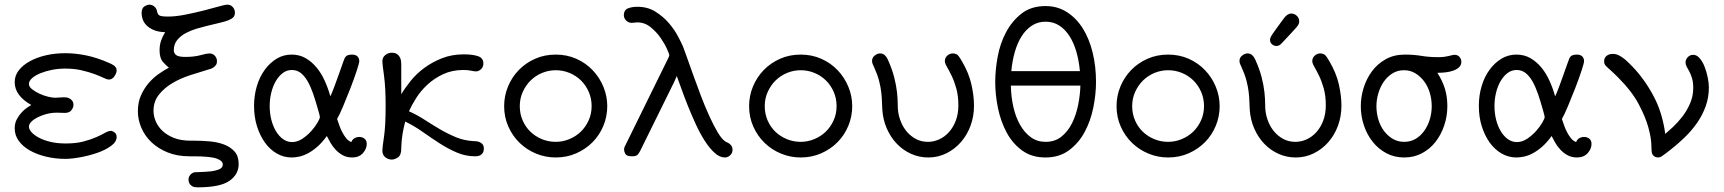

<svg xmlns="http://www.w3.org/2000/svg" viewBox="-20 -670 7390 823"><path d="M43 -120Q43 -142 52.5 -159.5Q62 -177 74 -189.5Q86 -202 97.5 -209.5Q109 -217 114 -220Q80 -239 61.5 -263.5Q43 -288 43 -318Q43 -346 60.5 -368.5Q78 -391 108 -407.5Q138 -424 177 -433Q216 -442 260 -442Q303 -442 349.5 -432.5Q396 -423 448 -400Q451 -399 456 -396.5Q461 -394 466.5 -390.5Q472 -387 476 -381.5Q480 -376 480 -368Q480 -357 470.5 -343Q461 -329 447 -329Q439 -329 423.5 -336.5Q408 -344 385 -352.5Q362 -361 330.5 -368.5Q299 -376 259 -376Q230 -376 202.5 -370.5Q175 -365 153 -356Q131 -347 117.5 -335Q104 -323 104 -310Q104 -298 117.5 -287.5Q131 -277 149 -268.5Q167 -260 186 -255.5Q205 -251 216 -251Q222 -251 233 -252Q244 -253 255 -253Q268 -253 276 -249Q284 -245 288.5 -239.5Q293 -234 294 -228.5Q295 -223 295 -220Q295 -210 286.5 -198Q278 -186 257 -186Q250 -186 242 -186.5Q234 -187 223 -187Q201 -187 180 -181.5Q159 -176 142 -167.5Q125 -159 114.5 -148.5Q104 -138 104 -127Q104 -116 115 -103.5Q126 -91 146.5 -80Q167 -69 196 -62Q225 -55 262 -55Q306 -55 338 -63.5Q370 -72 392.5 -82Q415 -92 430 -100.5Q445 -109 455 -109H458Q466 -107 473 -100.5Q480 -94 480 -83Q480 -62 456 -44.5Q432 -27 397.5 -15Q363 -3 325 4Q287 11 260 11Q217 11 177.5 1.5Q138 -8 108 -25Q78 -42 60.5 -66Q43 -90 43 -120Z M571 -193Q571 -231 584 -260.5Q597 -290 616.5 -313Q636 -336 659.5 -352.5Q683 -369 704 -380Q693 -388 678.5 -404.5Q664 -421 664 -454Q664 -477 670.5 -496Q677 -515 688 -532Q658 -533 638.5 -541.5Q619 -550 607.5 -562Q596 -574 591.5 -587.5Q587 -601 587 -613Q587 -635 599 -642.5Q611 -650 620 -650Q632 -650 641.5 -642Q651 -634 653 -622Q655 -611 661.5 -605Q668 -599 700 -599Q733 -599 773.5 -607Q814 -615 851.5 -624.5Q889 -634 917 -642Q945 -650 954 -650Q969 -650 978 -639.5Q987 -629 987 -616Q987 -604 981 -597Q975 -590 961 -584Q947 -578 923 -572.5Q899 -567 863 -558Q846 -554 822.5 -547Q799 -540 777 -528.5Q755 -517 740 -499Q725 -481 725 -454Q725 -442 735 -434Q745 -426 775 -426Q812 -426 839.5 -433.5Q867 -441 877 -441Q892 -441 901 -431Q910 -421 910 -408Q910 -397 905 -390.5Q900 -384 893.5 -380Q887 -376 881 -374Q875 -372 873 -372Q836 -361 794.5 -347.5Q753 -334 718.5 -313.5Q684 -293 661 -264Q638 -235 638 -195Q638 -172 648 -149Q658 -126 677.5 -108Q697 -90 726.5 -78.5Q756 -67 796 -67H812Q845 -67 879 -64Q913 -61 940.5 -50.5Q968 -40 985.5 -20.5Q1003 -1 1003 33Q1003 78 963 105.5Q923 133 827 133Q813 133 805.5 129Q798 125 794 119.5Q790 114 789 108.5Q788 103 788 100Q788 90 794 81.5Q800 73 811 69Q816 68 836 67.5Q856 67 878 65Q900 63 917.5 56.5Q935 50 935 35Q935 19 908 9.5Q881 0 808 0H793Q740 0 699 -16.5Q658 -33 629.5 -60Q601 -87 586 -122Q571 -157 571 -193Z M1069 -216Q1069 -261 1081 -301Q1093 -341 1115 -371Q1137 -401 1166 -418.5Q1195 -436 1230 -436Q1264 -436 1290.5 -420.5Q1317 -405 1337.5 -380Q1358 -355 1372.5 -322.5Q1387 -290 1396 -257Q1402 -269 1412 -295.5Q1422 -322 1431.5 -349Q1441 -376 1448.5 -397Q1456 -418 1457 -420Q1463 -431 1471.5 -433.5Q1480 -436 1488 -436Q1505 -436 1512.5 -428Q1520 -420 1520 -408Q1520 -400 1509 -366.5Q1498 -333 1482.5 -293Q1467 -253 1451 -215Q1435 -177 1425 -160Q1429 -149 1434 -134Q1439 -119 1446.5 -104.5Q1454 -90 1463.5 -78Q1473 -66 1486 -61Q1490 -72 1499.5 -77.5Q1509 -83 1520 -83Q1533 -83 1542.5 -75.5Q1552 -68 1552 -53Q1552 -32 1535.5 -13.5Q1519 5 1490 5Q1467 5 1449.5 -4.5Q1432 -14 1418.5 -28.5Q1405 -43 1396 -59Q1387 -75 1381 -87Q1360 -58 1339 -40Q1318 -22 1298.5 -12Q1279 -2 1261.5 1.5Q1244 5 1230 5Q1196 5 1166.5 -12Q1137 -29 1115.5 -59Q1094 -89 1081.5 -129Q1069 -169 1069 -216ZM1136 -216Q1136 -185 1143 -157Q1150 -129 1163 -107.5Q1176 -86 1193.5 -73.5Q1211 -61 1232 -61Q1255 -61 1276.5 -75.5Q1298 -90 1314.5 -108.5Q1331 -127 1341 -144.5Q1351 -162 1351 -167Q1351 -172 1349 -179.5Q1347 -187 1343 -201Q1333 -237 1322.5 -267.5Q1312 -298 1299 -321Q1286 -344 1269.5 -357Q1253 -370 1231 -370Q1209 -370 1191.5 -356.5Q1174 -343 1161.5 -321Q1149 -299 1142.5 -271.5Q1136 -244 1136 -216Z M1619 -24Q1619 -38 1626 -84Q1633 -130 1633 -216Q1633 -296 1626 -346Q1619 -396 1619 -407Q1619 -424 1631.5 -434Q1644 -444 1659 -444Q1665 -444 1672 -442.5Q1679 -441 1685.5 -435.5Q1692 -430 1696 -420Q1700 -410 1700 -394V-266Q1716 -293 1740.5 -323.5Q1765 -354 1799 -379Q1833 -404 1875 -420.5Q1917 -437 1968 -437Q2007 -437 2029.5 -429Q2052 -421 2052 -398Q2052 -383 2042 -373.5Q2032 -364 2020 -364Q2012 -364 1999 -367Q1986 -370 1966 -370Q1918 -370 1879.5 -352Q1841 -334 1812 -307Q1783 -280 1763.5 -249Q1744 -218 1733 -193Q1767 -178 1799.5 -157Q1832 -136 1865 -116.5Q1898 -97 1934 -82Q1970 -67 2011 -65Q2014 -65 2021 -64.5Q2028 -64 2035.5 -61Q2043 -58 2048.5 -51.5Q2054 -45 2054 -32Q2054 -29 2053 -23.5Q2052 -18 2048 -12.5Q2044 -7 2036.5 -3.5Q2029 0 2017 0Q1976 0 1938.5 -16Q1901 -32 1864.5 -55.5Q1828 -79 1792 -104.5Q1756 -130 1717 -149Q1710 -123 1705.5 -96Q1701 -69 1700 -38V-33Q1700 -5 1686 4.5Q1672 14 1659 14Q1644 14 1631.5 4Q1619 -6 1619 -24Z M2141 -215Q2141 -259 2157.5 -299Q2174 -339 2203.5 -369.5Q2233 -400 2273.5 -418Q2314 -436 2362 -436Q2410 -436 2450.5 -418Q2491 -400 2520.5 -369Q2550 -338 2566.5 -298Q2583 -258 2583 -215Q2583 -171 2566.5 -131Q2550 -91 2520.5 -61Q2491 -31 2450.5 -13Q2410 5 2362 5Q2318 5 2278 -11.5Q2238 -28 2207.5 -57.5Q2177 -87 2159 -127.5Q2141 -168 2141 -215ZM2208 -215Q2208 -182 2220.5 -153.5Q2233 -125 2254 -105Q2275 -85 2303 -73.5Q2331 -62 2362 -62Q2392 -62 2420 -73.5Q2448 -85 2469 -105Q2490 -125 2503 -153.5Q2516 -182 2516 -215Q2516 -248 2503.5 -276.5Q2491 -305 2470 -325.5Q2449 -346 2421 -357.5Q2393 -369 2362 -369Q2332 -369 2304 -357.5Q2276 -346 2255 -325.5Q2234 -305 2221 -276.5Q2208 -248 2208 -215Z M2654 -606Q2655 -628 2672.5 -634.5Q2690 -641 2712 -641Q2756 -641 2789.5 -620Q2823 -599 2847 -571Q2871 -543 2886 -514.5Q2901 -486 2907 -472Q2913 -457 2925 -423Q2937 -389 2952 -347Q2967 -305 2984.5 -259Q3002 -213 3020.5 -172.5Q3039 -132 3056.5 -102.5Q3074 -73 3090 -63Q3093 -61 3098 -59Q3103 -57 3108 -53Q3113 -49 3116.5 -43Q3120 -37 3120 -28Q3120 -14 3110 -4.5Q3100 5 3087 5Q3065 5 3043 -15Q3021 -35 3000.5 -67Q2980 -99 2962 -138.5Q2944 -178 2928.5 -216.5Q2913 -255 2901 -289Q2889 -323 2881 -344L2869 -317L2724 -23Q2717 -9 2710 -4.5Q2703 0 2689 0Q2666 0 2660.5 -10.5Q2655 -21 2655 -28Q2655 -36 2658 -42Q2661 -48 2663 -52L2844 -420Q2849 -430 2849 -434Q2849 -437 2839.5 -459Q2830 -481 2812.5 -506.5Q2795 -532 2769.5 -553Q2744 -574 2712 -574Q2704 -574 2698.5 -573Q2693 -572 2688 -572Q2674 -572 2664 -582Q2654 -592 2654 -606Z M3191 -215Q3191 -259 3207.5 -299Q3224 -339 3253.5 -369.5Q3283 -400 3323.5 -418Q3364 -436 3412 -436Q3460 -436 3500.5 -418Q3541 -400 3570.5 -369Q3600 -338 3616.5 -298Q3633 -258 3633 -215Q3633 -171 3616.5 -131Q3600 -91 3570.5 -61Q3541 -31 3500.5 -13Q3460 5 3412 5Q3368 5 3328 -11.5Q3288 -28 3257.5 -57.5Q3227 -87 3209 -127.5Q3191 -168 3191 -215ZM3258 -215Q3258 -182 3270.5 -153.5Q3283 -125 3304 -105Q3325 -85 3353 -73.5Q3381 -62 3412 -62Q3442 -62 3470 -73.5Q3498 -85 3519 -105Q3540 -125 3553 -153.5Q3566 -182 3566 -215Q3566 -248 3553.5 -276.5Q3541 -305 3520 -325.5Q3499 -346 3471 -357.5Q3443 -369 3412 -369Q3382 -369 3354 -357.5Q3326 -346 3305 -325.5Q3284 -305 3271 -276.5Q3258 -248 3258 -215Z M3718 -409Q3718 -423 3729.5 -432Q3741 -441 3752 -441Q3764 -441 3772 -434Q3780 -427 3785 -416Q3804 -374 3813 -338.5Q3822 -303 3825 -274.5Q3828 -246 3828 -225Q3828 -204 3830 -191Q3833 -169 3842.5 -146Q3852 -123 3868 -104.5Q3884 -86 3906.5 -74Q3929 -62 3958 -62Q3982 -62 4005.5 -72.5Q4029 -83 4047.5 -103.5Q4066 -124 4077 -153Q4088 -182 4088 -218Q4088 -260 4079 -291.5Q4070 -323 4059 -345.5Q4048 -368 4039 -383.5Q4030 -399 4030 -408Q4030 -422 4040.5 -431.5Q4051 -441 4064 -441Q4081 -441 4089.5 -429Q4098 -417 4103 -408Q4133 -357 4144 -308Q4155 -259 4155 -217Q4155 -172 4140.5 -132Q4126 -92 4099.5 -61.5Q4073 -31 4037 -13Q4001 5 3959 5Q3920 5 3885.5 -10.5Q3851 -26 3824.5 -53.5Q3798 -81 3781.5 -118.5Q3765 -156 3762 -200Q3761 -216 3760.5 -234Q3760 -252 3757.5 -274.5Q3755 -297 3748 -324Q3741 -351 3726 -384Q3723 -390 3720.5 -396Q3718 -402 3718 -409Z M4246 -319Q4246 -370 4256.5 -427Q4267 -484 4292.5 -532Q4318 -580 4359 -612Q4400 -644 4462 -644Q4513 -644 4553.5 -618Q4594 -592 4621.5 -548Q4649 -504 4663.5 -445Q4678 -386 4678 -319Q4678 -266 4666.5 -209Q4655 -152 4629.5 -104.5Q4604 -57 4562.5 -26Q4521 5 4461 5Q4403 5 4362 -24.5Q4321 -54 4295.5 -101Q4270 -148 4258 -205.5Q4246 -263 4246 -319ZM4313 -303Q4314 -254 4324 -210.5Q4334 -167 4353 -134Q4372 -101 4399 -81.5Q4426 -62 4462 -62Q4502 -62 4530 -84.5Q4558 -107 4575.5 -142.5Q4593 -178 4601.5 -220.5Q4610 -263 4611 -303ZM4609 -365Q4605 -409 4594 -447.5Q4583 -486 4564.5 -515Q4546 -544 4520.5 -560.5Q4495 -577 4462 -577Q4429 -577 4403.5 -560.5Q4378 -544 4359.5 -515Q4341 -486 4330 -447.5Q4319 -409 4315 -365Z M4766 -215Q4766 -259 4782.5 -299Q4799 -339 4828.5 -369.5Q4858 -400 4898.5 -418Q4939 -436 4987 -436Q5035 -436 5075.5 -418Q5116 -400 5145.5 -369Q5175 -338 5191.5 -298Q5208 -258 5208 -215Q5208 -171 5191.5 -131Q5175 -91 5145.5 -61Q5116 -31 5075.5 -13Q5035 5 4987 5Q4943 5 4903 -11.5Q4863 -28 4832.5 -57.5Q4802 -87 4784 -127.5Q4766 -168 4766 -215ZM4833 -215Q4833 -182 4845.5 -153.5Q4858 -125 4879 -105Q4900 -85 4928 -73.5Q4956 -62 4987 -62Q5017 -62 5045 -73.5Q5073 -85 5094 -105Q5115 -125 5128 -153.5Q5141 -182 5141 -215Q5141 -248 5128.5 -276.5Q5116 -305 5095 -325.5Q5074 -346 5046 -357.5Q5018 -369 4987 -369Q4957 -369 4929 -357.5Q4901 -346 4880 -325.5Q4859 -305 4846 -276.5Q4833 -248 4833 -215Z M5424 -499Q5424 -504 5426 -509Q5428 -514 5434.5 -524Q5441 -534 5452.5 -549.5Q5464 -565 5483 -591Q5498 -612 5515 -612Q5528 -612 5538.5 -602.5Q5549 -593 5549 -578Q5549 -572 5546.5 -566.5Q5544 -561 5537 -552.5Q5530 -544 5516.5 -530Q5503 -516 5481 -492Q5475 -485 5468 -479Q5461 -473 5451 -473Q5440 -473 5432 -480.5Q5424 -488 5424 -499ZM5293 -409Q5293 -423 5304.5 -432Q5316 -441 5327 -441Q5339 -441 5347 -434Q5355 -427 5360 -416Q5379 -374 5388 -338.5Q5397 -303 5400 -274.5Q5403 -246 5403 -225Q5403 -204 5405 -191Q5408 -169 5417.5 -146Q5427 -123 5443 -104.5Q5459 -86 5481.5 -74Q5504 -62 5533 -62Q5557 -62 5580.5 -72.5Q5604 -83 5622.5 -103.5Q5641 -124 5652 -153Q5663 -182 5663 -218Q5663 -260 5654 -291.5Q5645 -323 5634 -345.5Q5623 -368 5614 -383.5Q5605 -399 5605 -408Q5605 -422 5615.5 -431.5Q5626 -441 5639 -441Q5656 -441 5664.5 -429Q5673 -417 5678 -408Q5708 -357 5719 -308Q5730 -259 5730 -217Q5730 -172 5715.5 -132Q5701 -92 5674.5 -61.5Q5648 -31 5612 -13Q5576 5 5534 5Q5495 5 5460.5 -10.5Q5426 -26 5399.5 -53.5Q5373 -81 5356.5 -118.5Q5340 -156 5337 -200Q5336 -216 5335.5 -234Q5335 -252 5332.5 -274.5Q5330 -297 5323 -324Q5316 -351 5301 -384Q5298 -390 5295.5 -396Q5293 -402 5293 -409Z M5813 -215Q5813 -254 5825 -293Q5837 -332 5860.5 -364Q5884 -396 5919.5 -416Q5955 -436 6002 -436Q6040 -436 6073 -430.5Q6106 -425 6144 -425Q6160 -425 6171 -426.5Q6182 -428 6190 -430Q6198 -432 6204 -433.5Q6210 -435 6215 -435Q6229 -435 6236.5 -425.5Q6244 -416 6244 -405Q6244 -391 6234.5 -382Q6225 -373 6210 -367.5Q6195 -362 6177.5 -360Q6160 -358 6144 -358H6141Q6162 -326 6173 -291.5Q6184 -257 6184 -215Q6184 -172 6170.5 -132Q6157 -92 6133 -61.5Q6109 -31 6075 -13Q6041 5 5999 5Q5957 5 5923 -13Q5889 -31 5864.5 -61.5Q5840 -92 5826.5 -132Q5813 -172 5813 -215ZM5880 -215Q5880 -185 5888.5 -157Q5897 -129 5913 -108Q5929 -87 5950.5 -74.5Q5972 -62 5999 -62Q6026 -62 6047.5 -74.5Q6069 -87 6084.5 -108.5Q6100 -130 6108.5 -157.5Q6117 -185 6117 -215Q6117 -245 6108.5 -273Q6100 -301 6084 -322Q6068 -343 6046.5 -356Q6025 -369 5998 -369Q5970 -369 5948 -355Q5926 -341 5911 -319Q5896 -297 5888 -269.5Q5880 -242 5880 -215Z M6319 -216Q6319 -261 6331 -301Q6343 -341 6365 -371Q6387 -401 6416 -418.5Q6445 -436 6480 -436Q6514 -436 6540.5 -420.5Q6567 -405 6587.5 -380Q6608 -355 6622.5 -322.5Q6637 -290 6646 -257Q6652 -269 6662 -295.5Q6672 -322 6681.5 -349Q6691 -376 6698.5 -397Q6706 -418 6707 -420Q6713 -431 6721.5 -433.5Q6730 -436 6738 -436Q6755 -436 6762.5 -428Q6770 -420 6770 -408Q6770 -400 6759 -366.5Q6748 -333 6732.5 -293Q6717 -253 6701 -215Q6685 -177 6675 -160Q6679 -149 6684 -134Q6689 -119 6696.5 -104.5Q6704 -90 6713.5 -78Q6723 -66 6736 -61Q6740 -72 6749.5 -77.5Q6759 -83 6770 -83Q6783 -83 6792.5 -75.5Q6802 -68 6802 -53Q6802 -32 6785.5 -13.5Q6769 5 6740 5Q6717 5 6699.5 -4.5Q6682 -14 6668.5 -28.5Q6655 -43 6646 -59Q6637 -75 6631 -87Q6610 -58 6589 -40Q6568 -22 6548.5 -12Q6529 -2 6511.5 1.5Q6494 5 6480 5Q6446 5 6416.5 -12Q6387 -29 6365.5 -59Q6344 -89 6331.5 -129Q6319 -169 6319 -216ZM6386 -216Q6386 -185 6393 -157Q6400 -129 6413 -107.5Q6426 -86 6443.5 -73.5Q6461 -61 6482 -61Q6505 -61 6526.5 -75.5Q6548 -90 6564.5 -108.5Q6581 -127 6591 -144.5Q6601 -162 6601 -167Q6601 -172 6599 -179.5Q6597 -187 6593 -201Q6583 -237 6572.5 -267.5Q6562 -298 6549 -321Q6536 -344 6519.5 -357Q6503 -370 6481 -370Q6459 -370 6441.5 -356.5Q6424 -343 6411.5 -321Q6399 -299 6392.5 -271.5Q6386 -244 6386 -216Z M6856 -408Q6856 -422 6866.5 -430.5Q6877 -439 6893 -439Q6906 -439 6917.5 -433.5Q6929 -428 6939.5 -420Q6950 -412 6959.5 -402.5Q6969 -393 6977 -385Q7029 -331 7067.5 -259Q7106 -187 7118 -96Q7131 -107 7151 -125.5Q7171 -144 7190.5 -169Q7210 -194 7224 -225.5Q7238 -257 7238 -293Q7238 -317 7233 -334Q7228 -351 7221.5 -363Q7215 -375 7210 -384Q7205 -393 7205 -402Q7205 -415 7214.5 -425Q7224 -435 7238 -435Q7253 -435 7265.5 -420.5Q7278 -406 7286.5 -384.5Q7295 -363 7300 -338.5Q7305 -314 7305 -295Q7305 -253 7291.5 -215Q7278 -177 7254 -142.5Q7230 -108 7196 -76Q7162 -44 7121 -13Q7113 -8 7105 -1.5Q7097 5 7086 5Q7075 4 7069 -1.5Q7063 -7 7061 -13Q7059 -19 7058.5 -48.5Q7058 -78 7046 -122.5Q7034 -167 7004.5 -223Q6975 -279 6915 -339Q6896 -358 6884.5 -368Q6873 -378 6866.5 -384.5Q6860 -391 6858 -395.5Q6856 -400 6856 -408Z"/></svg>

Font: CMU Typewriter Custom
Style: Regular
Weight: 500
Monospace: yes
Version: Version 0.7.0